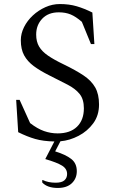

<svg xmlns="http://www.w3.org/2000/svg" viewBox="-20 -690 565 950"><path d="M266 240Q214 240 189 213V201H192Q219 214 255 214Q286 214 299 202Q312 190 312 171Q312 145 287 129.5Q262 114 204 97L249 10Q194 9 154 -2.5Q114 -14 70 -36L60 -196H77L129 -81Q165 -53 198 -41.5Q231 -30 265 -30Q327 -30 361 -63Q395 -96 395 -154Q395 -199 374 -225Q353 -251 314.5 -271Q276 -291 224 -317Q178 -340 147 -363Q116 -386 99.5 -416Q83 -446 83 -491Q83 -524 99 -556Q115 -588 142.5 -613.5Q170 -639 204.5 -654.5Q239 -670 276 -670Q322 -670 359.5 -659Q397 -648 437 -628L447 -472H430L385 -582Q355 -608 329.5 -618.5Q304 -629 271 -629Q219 -629 189 -597.5Q159 -566 159 -519Q159 -484 173.5 -459.5Q188 -435 218 -414.5Q248 -394 294 -372Q354 -343 393 -317Q432 -291 451 -257.5Q470 -224 470 -173Q470 -119 441.5 -80Q413 -41 369 -18Q325 5 279 9L253 59Q305 75 332.5 96.5Q360 118 360 157Q360 193 335.5 216.5Q311 240 266 240Z"/></svg>

Font: Spectral SC Light
Style: Regular
Weight: 300
Designer: Jean-Baptiste Levee
Foundry: Production Type
Version: Version 2.001